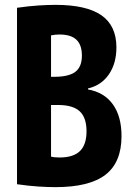

<svg xmlns="http://www.w3.org/2000/svg" viewBox="-20 -760 540 790"><path d="M208 10Q178 10 138 7.5Q98 5 50 -2V-728Q99 -735 138.5 -737.5Q178 -740 208 -740Q336 -740 397.5 -697Q459 -654 459 -565Q459 -499 428 -454Q397 -409 342 -396V-392Q409 -380 444.5 -330.5Q480 -281 480 -200Q480 -92 414 -41Q348 10 208 10ZM167 -126Q177 -119 190 -115.5Q203 -112 225 -112Q282 -112 309 -138.5Q336 -165 336 -220Q336 -276 308 -302Q280 -328 219 -328H120V-444H204Q263 -444 290 -464.5Q317 -485 317 -531Q317 -575 294.5 -596.5Q272 -618 225 -618Q208 -618 193 -615Q178 -612 167 -604L190 -646V-84Z"/></svg>

Font: M PLUS Code Latin
Style: Bold
Weight: 700
Designer: Coji Morishita
Foundry: UNDERFOREST DESIGN
Version: Version 1.002; ttfautohint (v1.8.3)